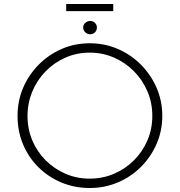

<svg xmlns="http://www.w3.org/2000/svg" viewBox="-20 -935 902 963"><path d="M68 -354Q68 -429 96 -494.5Q124 -560 174 -610.5Q224 -661 289.5 -689.5Q355 -718 430 -718Q505 -718 571 -689.5Q637 -661 687 -610.5Q737 -560 765.5 -494.5Q794 -429 794 -354Q794 -279 765.5 -213.5Q737 -148 687 -98Q637 -48 571 -20Q505 8 430 8Q355 8 289.5 -19Q224 -46 174 -95Q124 -144 96 -210Q68 -276 68 -354ZM118 -353Q118 -288 142 -231Q166 -174 209 -131Q252 -88 308.5 -63.5Q365 -39 429 -39Q495 -39 552 -63.5Q609 -88 652 -131Q695 -174 719.5 -231Q744 -288 744 -354Q744 -419 719.5 -476.5Q695 -534 652 -577.5Q609 -621 552 -646Q495 -671 430 -671Q364 -671 307 -645.5Q250 -620 207.5 -576Q165 -532 141.5 -474.5Q118 -417 118 -353ZM397 -797Q397 -811 408 -820.5Q419 -830 432 -830Q446 -830 456 -820.5Q466 -811 466 -797Q466 -782 456 -772.5Q446 -763 432 -763Q419 -763 408 -773Q397 -783 397 -797ZM312 -915H548V-879H312Z"/></svg>

Font: Synthetic Light
Style: Regular
Weight: 300
Designer: Santiago Orozco
Foundry: Typemade
Version: Version 2.000; ttfautohint (v1.8.4.7-5d5b)